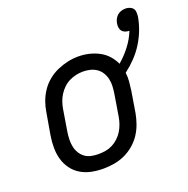

<svg xmlns="http://www.w3.org/2000/svg" viewBox="-123 -798 907 924"><g transform="rotate(-20 330.0 -336.0)"><path d="M253 8Q222 8 192.5 2Q163 -4 138 -19Q113 -34 96 -57.5Q79 -81 71 -109Q63 -137 63 -168Q63 -199 68 -230L87 -340Q91 -367 100.5 -393.5Q110 -420 126 -444Q142 -468 165 -487Q188 -506 214.5 -517.5Q241 -529 268 -535Q295 -541 323 -541Q351 -541 378 -534.5Q405 -528 428.5 -515.5Q452 -503 469.5 -483.5Q487 -464 498 -440Q530 -467 556 -501Q582 -535 597 -573Q597 -573 596.5 -573Q596 -573 596 -573Q586 -573 576 -576.5Q566 -580 560 -587.5Q554 -595 552.5 -605.5Q551 -616 553 -626Q553 -626 553 -626Q553 -626 553 -627Q555 -638 560 -648Q565 -658 573.5 -665.5Q582 -673 593 -676.5Q604 -680 615 -680Q626 -680 636.5 -676Q647 -672 653 -664Q659 -656 659.5 -645Q660 -634 659 -623Q653 -589 640.5 -556.5Q628 -524 609 -493.5Q590 -463 565 -437Q540 -411 511 -389Q514 -367 512 -344.5Q510 -322 507 -300L489 -190Q484 -163 474.5 -136.5Q465 -110 449 -86Q433 -62 410 -43Q387 -24 361 -12.5Q335 -1 307.5 3.5Q280 8 253 8ZM254 -66Q273 -66 291 -69Q309 -72 326 -80.5Q343 -89 357.5 -102.5Q372 -116 382 -132.5Q392 -149 398 -166.5Q404 -184 407 -202L425 -312Q428 -331 429 -350Q430 -369 426 -387Q422 -405 412.5 -420.5Q403 -436 388.5 -446Q374 -456 356 -460.5Q338 -465 319 -465Q301 -465 283 -461Q265 -457 248 -448.5Q231 -440 217 -426.5Q203 -413 193 -397Q183 -381 177 -363.5Q171 -346 168 -328L150 -218Q147 -199 146.5 -180Q146 -161 149.5 -143.5Q153 -126 162 -110.5Q171 -95 185 -84.5Q199 -74 217 -70Q235 -66 254 -66Z"/></g></svg>

Font: Iosevka Slab Extended
Style: Italic
Weight: 400
Width: 7
Italic angle: -9°
Monospace: yes
Designer: Belleve Invis
Foundry: Belleve Invis
Version: Version 11.1.0; ttfautohint (v1.8.3)